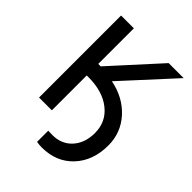

<svg xmlns="http://www.w3.org/2000/svg" viewBox="-252 -835 1167 1167"><g transform="rotate(45 331.5 -251.0)"><path d="M319 203Q295 203 275 199V103Q285 104 312 104Q390 104 438 51Q486 -2 486 -88Q486 -184 412.5 -242Q339 -300 217 -300H203V0H93V-705H203V-399H215H224L502 -705H631L336 -383Q453 -360 525 -280.5Q597 -201 597 -92Q597 39 520.5 121Q444 203 319 203Z"/></g></svg>

Font: Manrope Medium
Style: Medium
Weight: 500
Designer: Mikhail Sharanda
Foundry: Mikhail Sharanda
Version: Version 4.000;hotconv 1.0.109;makeotfexe 2.5.65596